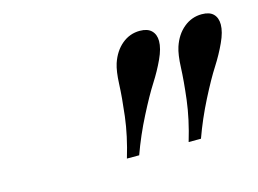

<svg xmlns="http://www.w3.org/2000/svg" viewBox="-53 -915 613 456"><g transform="rotate(-15 254.0 -687.5)"><path d="M240.2 -544.9H210Q225.6 -596.7 231.2 -642.8Q236.8 -689 238 -720.5Q239.3 -752 245.1 -770Q254.4 -797.9 273.7 -814Q293 -830.1 317.9 -830.1Q336.9 -830.1 346.4 -820.6Q356 -811 356 -794.9Q356 -776.9 344.5 -752Q333 -727.1 316.9 -701.9Q300.8 -676.8 278.6 -633.3Q256.3 -589.8 240.2 -544.9ZM392.1 -544.9H361.8Q377.4 -596.7 383.1 -642.8Q388.7 -689 389.9 -720.5Q391.1 -752 397 -770Q406.2 -797.9 425.8 -814Q445.3 -830.1 470.2 -830.1Q489.3 -830.1 498.5 -820.8Q507.8 -811.5 507.8 -794.9Q507.8 -776.9 496.3 -752Q484.9 -727.1 468.8 -701.9Q452.6 -676.8 430.4 -633.3Q408.2 -589.8 392.1 -544.9Z"/></g></svg>

Font: Libre Caslon Text
Style: Italic
Weight: 400
Italic angle: -25°
Designer: Pablo Impallari, Rodrigo Fuenzalida
Foundry: Pablo Impallari, Rodrigo Fuenzalida
Version: Version 1.002